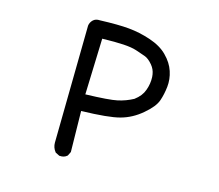

<svg xmlns="http://www.w3.org/2000/svg" viewBox="-110 -905 1220 1072"><g transform="rotate(15 500.0 -369.5)"><path d="M314.9 24.4 295.4 14.6 293.5 13.7 292 11.7Q274.4 -10.3 274.4 -39.1L284.2 -716.8V-717.3V-717.8Q286.6 -736.8 300.8 -751Q315.4 -765.6 341.3 -763.7Q446.8 -767.6 508.8 -761.7Q571.3 -755.9 634.3 -734.9Q666.5 -724.1 692.1 -709.2Q717.8 -694.3 736.8 -674.8Q775.4 -636.2 790 -591.3Q804.7 -546.9 799.8 -502Q794.9 -458 782.2 -420.9Q775.4 -400.9 758.3 -379.4Q741.2 -357.9 713.4 -334.5Q685.5 -310.5 655 -294.2Q624.5 -277.8 591.3 -269Q527.8 -251.5 370.1 -247.6L374 -13.7V-11.2L373 -9.3L363.3 10.3L362.3 12.2L360.8 13.2Q344.2 27.8 318.4 25.4H316.4ZM640.1 -390.1Q659.7 -404.8 672.4 -420.9Q685.1 -437 691.9 -456.1Q706.1 -494.6 704.1 -533.7Q703.6 -541.5 702.4 -548.6Q701.2 -555.7 699.2 -562.5Q697.3 -569.3 694.3 -575.7Q691.4 -582 687.5 -588.1Q683.6 -594.2 679.2 -599.6Q655.3 -628.4 632.3 -636.2Q607.4 -645 578.1 -654.8Q549.8 -664.1 502.4 -667Q479.5 -668.5 448.7 -668.7Q418 -668.9 379.4 -668L368.7 -343.3Q505.4 -347.2 551.8 -357.4Q598.6 -367.7 640.1 -390.1Z"/></g></svg>

Font: NaikaiFont
Style: Bold
Weight: 700
Version: Version 1.89